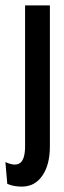

<svg xmlns="http://www.w3.org/2000/svg" viewBox="-58 -548 236 712"><path d="M23 144Q10 144 -3 142Q-16 140 -31 134L-38 53Q-1 70 17 56Q35 42 35 -6V-528H127V-5Q127 63 99 103.5Q71 144 23 144Z"/></svg>

Font: Bricolage Grotesque 96pt Condensed
Style: Regular
Weight: 400
Width: 3
Designer: Mathieu Triay
Foundry: Atelier Triay
Version: Version 1.001; ttfautohint (v1.8.4.7-5d5b);gftools[0.9.33.de